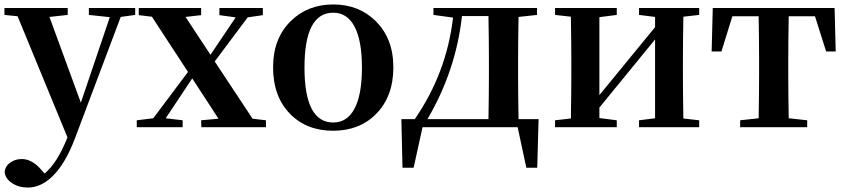

<svg xmlns="http://www.w3.org/2000/svg" viewBox="-24 -571 3799 862"><path d="M101 271Q60 271 30 251Q-2 230 -3 199Q1 172 25 157Q46 143 74 143Q120 143 162 192L176 208Q232 163 279 46L55 -498L-4 -504V-535H280V-504L198 -495L339 -110L469 -494L375 -504V-535H583V-504L518 -495L313 49Q269 166 209 223Q158 271 101 271Z M590 0V-31L664 -40L820 -248L658 -496L599 -503V-535H879V-503L809 -495L921 -325L1034 -493L961 -503V-535H1156V-503L1088 -493L940 -295L1110 -38L1170 -31V0H880L879 -31L957 -38L839 -219L720 -40L796 -31V0Z M1279 -59Q1202 -137 1202 -269Q1202 -399 1282 -477Q1358 -551 1472 -551Q1586 -551 1661 -478Q1742 -399 1742 -269Q1742 -137 1664 -59Q1590 16 1471.5 16Q1353 16 1279 -59ZM1472 -21Q1534 -21 1567 -82Q1601 -145 1601 -267.5Q1601 -390 1567 -453Q1534 -514 1472 -514Q1343 -514 1343 -268Q1343 -21 1472 -21Z M1783 182 1778 -36H1838Q1981 -243 2010 -492L1922 -504V-535H2387V-504L2304 -495Q2302 -381 2302 -300V-235Q2302 -150 2304 -36H2394L2388 182H2339L2300 0H1873L1833 182ZM1895 -36H2169Q2171 -150 2171 -235V-300Q2171 -385 2169 -499H2050Q2023 -254 1895 -36Z M2468 0V-31L2539 -39Q2541 -153 2541 -235V-300Q2541 -382 2539 -496L2468 -504V-535H2745V-504L2667 -494V-144L2917 -449V-495L2845 -504V-535H3115V-504L3044 -496Q3042 -382 3042 -300V-235Q3042 -153 3044 -39L3115 -31V0H2845V-31L2917 -40V-394L2667 -88V-41L2745 -31V0Z M3299 0V-31L3382 -40Q3384 -154 3384 -235V-300Q3384 -384 3382 -498H3264L3215 -340H3171L3176 -535H3723L3728 -340H3685L3635 -498H3517Q3515 -384 3515 -300V-235Q3515 -154 3517 -40L3600 -31V0Z"/></svg>

Font: GenRyuMin TW B
Style: Regular
Weight: 700
Version: Version 1.501;PS 1;hotconv 16.6.51;makeotf.lib2.5.65220